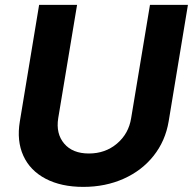

<svg xmlns="http://www.w3.org/2000/svg" viewBox="-20 -747 781 778"><path d="M587.7 -727.3H741.5L663.4 -255Q650.2 -176.1 602.6 -115.9Q555 -55.8 481 -22.7Q407 10.3 317.5 10.3Q228 10.3 165 -22.7Q101.9 -55.8 74.6 -115.9Q47.2 -176.1 60.4 -255L138.5 -727.3H292.3L215.9 -268.1Q206 -205.3 240.1 -165.1Q274.1 -125 340.2 -125Q406.6 -125 454 -165.1Q501.4 -205.3 511.4 -268.1Z"/></svg>

Font: Karasuma Gothic
Style: Bold Italic
Weight: 700
Italic angle: 9.39998°
Designer: Rasmus Andersson / Ryoko Nishizuka
Foundry: Genbu
Version: Version 1.00